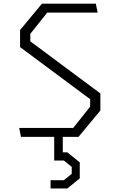

<svg xmlns="http://www.w3.org/2000/svg" viewBox="-20 -750 660 1052"><path d="M95 0H277V129.5H330L373 164.5V202.5L330 237.5H257V282.5H349L417 227.5V139.5L348.5 84.5H324V0H410L530 -144.5V-238L146 -523.5V-564.5L239 -681H515L505 -730H210L90 -585.5V-492L474 -206.5V-165.5L381 -49H85Z"/></svg>

Font: Monaspace Krypton ExtraLight
Style: Regular
Weight: 200
Designer: Riley Cran & the Lettermatic Team
Foundry: Lettermatic
Version: Version 1.101 (Monaspace Krypton)